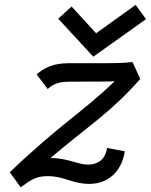

<svg xmlns="http://www.w3.org/2000/svg" viewBox="-20 -760 625 796"><path d="M366.7 -524.9 585.4 -680.7 542.5 -739.7 378.4 -622.1 276.9 -732.9 221.2 -682.6ZM177.7 -391.1C207.5 -419.4 241.7 -421.4 271.5 -421.4C317.9 -421.4 368.7 -421.9 416 -421.9C429.7 -421.9 442.9 -422.4 455.6 -423.3C320.3 -293 233.4 -249 20.5 -45.9L65.9 16.6C103.5 -10.3 125.5 -29.8 176.8 -29.8C246.1 -29.8 279.8 2 349.6 2.4C445.3 2.4 489.3 -70.3 497.1 -132.8L423.8 -146.5C418.9 -106.4 392.6 -77.6 343.8 -77.6C302.2 -77.6 260.7 -105 189.5 -105C358.4 -248.5 434.6 -289.6 561.5 -432.6L529.3 -502.9C499 -498.5 447.8 -498 423.3 -498H277.3C227.5 -498 182.6 -495.1 131.8 -451.7Z"/></svg>

Font: Fantasque Sans Mono
Style: RegItalic
Weight: 400
Italic angle: -11°
Monospace: yes
Designer: Jany Belluz
Version: Version 1.6.3